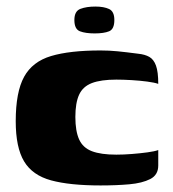

<svg xmlns="http://www.w3.org/2000/svg" viewBox="-20 -559 527 586"><path d="M287 7Q193 7 136 -8.5Q79 -24 53.5 -66.5Q28 -109 28 -189Q28 -278 53.5 -324.5Q79 -371 136 -388Q193 -405 287 -405Q313 -405 338.5 -402.5Q364 -400 402 -395Q422 -393 435.5 -385.5Q449 -378 456 -359Q463 -340 463 -303Q452 -307 429.5 -310Q407 -313 381.5 -314.5Q356 -316 335 -316Q288 -316 260.5 -305.5Q233 -295 221.5 -270Q210 -245 210 -202Q210 -159 221.5 -133.5Q233 -108 260.5 -97.5Q288 -87 335 -87Q357 -87 382.5 -89Q408 -91 430 -94Q452 -97 463 -101V-54Q463 -25 438.5 -12.5Q414 0 374.5 3.5Q335 7 287 7ZM269 -457Q241 -457 224 -463.5Q207 -470 207 -498Q207 -525 225.5 -532Q244 -539 271 -539Q297 -539 313 -531.5Q329 -524 329 -498Q329 -470 313 -463.5Q297 -457 269 -457Z"/></svg>

Font: Genos Thin ExtraBold
Style: Regular
Weight: 800
Version: Version 1.010